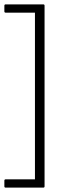

<svg xmlns="http://www.w3.org/2000/svg" viewBox="-24 -717 311 879"><path d="M2 142Q-4 142 -4 136V110Q-4 104 2 104H136V-659H2Q-4 -659 -4 -665V-691Q-4 -697 2 -697H174Q180 -697 180 -691V136Q180 142 174 142Z"/></svg>

Font: Sofia Sans ExtraLight
Style: Regular
Weight: 250
Version: Version 4.100-B